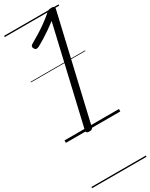

<svg xmlns="http://www.w3.org/2000/svg" viewBox="-313 -945 1077 1375"><g transform="rotate(-30 225.0 -257.5)"><path d="M186 14Q172 14 166 8Q160 2 162 -8L348 -807Q319 -785 289 -764Q259 -743 230.5 -725.5Q202 -708 178 -695Q165 -688 155 -688.5Q145 -689 138 -702Q131 -715 135.5 -723Q140 -731 154 -738Q184 -755 217 -775.5Q250 -796 283.5 -820Q317 -844 347 -870Q356 -879 363 -883Q370 -887 377 -888.5Q384 -890 394 -890Q408 -890 414 -885Q420 -880 418 -868L217 -5Q215 5 208 9.5Q201 14 186 14ZM0 365H450V375H0ZM0 -20H450V0H0ZM0 -505H450V-500H0ZM0 -885H450V-875H0Z"/></g></svg>

Font: Playwrite AT Guides
Style: Italic
Weight: 400
Italic angle: -13.0072°
Designer: Veronika Burian, José Scaglione
Foundry: TypeTogether
Version: Version 1.002